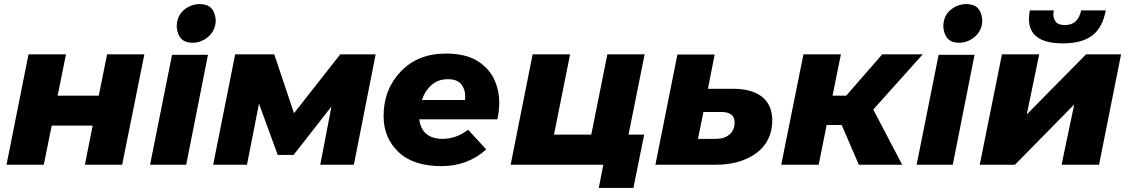

<svg xmlns="http://www.w3.org/2000/svg" viewBox="-20 -809 5538 943"><path d="M120 -542H304L263 -339H465L506 -542H689L580 0H397L435 -192H234L195 0H12Z M924.5 -599Q855 -599 848 -677Q848 -730 882.8 -759.5Q917.5 -789 961.5 -789Q1033.5 -789 1039.5 -711Q1039.5 -661 1004.5 -630Q969.5 -599 924.5 -599ZM894.5 0H717L825 -540H1001.5Z M1135 -542H1327L1424 -253L1651 -542H1825L1718 0H1553L1608 -286L1422 -48H1344L1252 -300L1193 0H1027Z M2148 7Q2010 7 1937 -62.5Q1864 -132 1864 -239Q1864 -370 1948.5 -458Q2033 -546 2170 -546Q2259.5 -546 2317.5 -514Q2377.5 -479 2404.8 -424Q2432 -369 2432 -305Q2432 -266 2423 -223H2039Q2052 -127 2155 -127Q2221 -127 2279 -172L2368 -75Q2277 7 2148 7ZM2264 -318 2265 -336Q2265 -371 2245 -395.5Q2225 -420 2180 -420Q2131 -420 2099 -391.2Q2067 -362.5 2052 -318Z M2596 -542H2780L2701 -148H2884L2963 -542H3146L3067 -148H3144L3091 114H2921L2943 0H2488Z M3578 -373Q3674 -373 3723.5 -333Q3773 -293 3773 -216Q3773 -167 3753.5 -127Q3734 -87 3697.5 -59Q3661 -31 3610 -15.5Q3559 0 3496 0H3199L3307 -541H3490L3457 -373ZM3496 -127Q3538 -127 3563 -148.5Q3588 -170 3588 -207Q3588 -259 3523 -259H3435L3408 -127Z M3926 -542H4110L4069 -339H4136L4313 -542H4512L4269 -271L4411 0H4198L4114 -195H4040L4001 0H3817Z M4689.5 -599Q4620 -599 4613 -677Q4613 -730 4647.8 -759.5Q4682.5 -789 4726.5 -789Q4798.5 -789 4804.5 -711Q4804.5 -661 4769.5 -630Q4734.5 -599 4689.5 -599ZM4659.5 0H4482L4590 -540H4766.5Z M4901 -542H5084L5023 -247L5314 -542H5486L5378 0H5194L5256 -296L4965 0H4792ZM5200 -596Q5033.5 -596 5033.5 -716.5Q5033.5 -735.5 5038 -758H5156Q5153.5 -746.5 5153.5 -737Q5153.5 -717 5165.8 -701.5Q5178 -686 5211 -686Q5275 -686 5290 -758H5411Q5395 -673 5344.5 -634.5Q5294 -596 5200 -596Z"/></svg>

Font: Argentum Sans
Style: Bold Italic
Weight: 700
Italic angle: -11°
Designer: Julieta Ulanovsky (font), Cristiano Sobral (main changes and remaster)
Foundry: Julieta Ulanovsky (font), Cristiano Sobral (main changes and remaster)
Version: Version 2.007;June 15, 2022;FontCreator 14.0.0.2814 64-bit; 